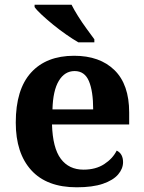

<svg xmlns="http://www.w3.org/2000/svg" viewBox="-20 -786 611 816"><path d="M306 10Q179 10 113 -62.5Q47 -135 47 -265Q47 -406 112 -477.5Q177 -549 295 -549Q404 -549 466.5 -488Q529 -427 529 -308V-257H201Q204 -157 238.5 -111Q273 -65 335 -65Q387 -65 423 -88.5Q459 -112 476 -146Q490 -139 496.5 -126.5Q503 -114 503 -97Q503 -69 482 -44.5Q461 -20 417.5 -5Q374 10 306 10ZM376 -321Q376 -398 358 -441Q340 -484 297 -484Q255 -484 230 -442.5Q205 -401 203 -321ZM313 -606Q289 -620 261 -639.5Q233 -659 206 -681Q179 -703 157.5 -723Q136 -743 127 -756V-766H284Q295 -744 312 -717Q329 -690 348 -664Q367 -638 381 -619V-606Z"/></svg>

Font: Noto Serif Gujarati
Style: Regular
Weight: 400
Designer: Universal Thirst, Indian Type Foundry and the Monotype Design Team
Foundry: Monotype Imaging Inc.
Version: Version 2.102